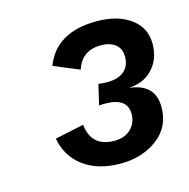

<svg xmlns="http://www.w3.org/2000/svg" viewBox="-71 -804 536 545"><g transform="rotate(-15 197.5 -531.0)"><path d="M220 -327Q154 -327 112 -358Q70 -389 60 -443L145 -461Q152 -394 220 -394Q250 -394 268 -411.5Q286 -429 286 -455Q286 -503 221 -503Q209 -503 203 -502L217 -562Q231 -560 242 -560Q275 -560 292.5 -575Q310 -590 310 -617Q310 -641 294 -653.5Q278 -666 252 -666Q196 -666 179 -614L104 -645Q138 -735 258 -735Q319 -735 357 -707.5Q395 -680 395 -632Q395 -589 369.5 -560.5Q344 -532 302 -529L301 -528Q373 -519 373 -452Q373 -394 328.5 -360.5Q284 -327 220 -327Z"/></g></svg>

Font: Elaine Sans Medium
Style: Italic
Weight: 500
Italic angle: -13°
Designer: Wei Huang
Foundry: Wei Huang
Version: Version 2.001;December 24, 2019;FontCreator 12.0.0.2547 64-b